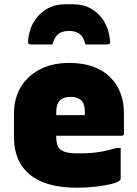

<svg xmlns="http://www.w3.org/2000/svg" viewBox="-20 -857 640 894"><path d="M301 -713Q270 -713 252 -699Q234 -685 224 -650H125Q115 -650 112.5 -654Q110 -658 111 -672Q119 -746 166.5 -791.5Q214 -837 281 -837H322Q391 -837 437.5 -791.5Q484 -746 492 -672Q494 -658 491 -654Q488 -650 478 -650H378Q369 -685 351 -699Q333 -713 301 -713ZM302 -564Q424 -564 490.5 -500Q557 -436 557 -329V-235Q557 -225 546 -225H242V-217Q242 -200 245.5 -186.5Q249 -173 258 -164Q269 -153 290.5 -147.5Q312 -142 353 -143Q401 -143 440 -149Q479 -155 522 -168H542V-25Q542 -20 538 -17Q529 -8 499 -0.5Q469 7 426.5 12Q384 17 338 17Q193 17 119 -44Q45 -105 45 -219V-328Q45 -397 76 -450Q107 -503 165 -533.5Q223 -564 302 -564ZM309 -406Q242 -406 242 -338V-321H375V-336Q375 -373 359 -389Q342 -406 309 -406Z"/></svg>

Font: Recursive Sn Lnr St Blk
Style: Regular
Weight: 900
Version: Version 1.079;hotconv 1.0.112;makeotfexe 2.5.65598; ttfautoh